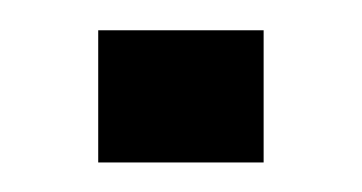

<svg xmlns="http://www.w3.org/2000/svg" viewBox="-20 -110 245 130"><path d="M46.5 0V-89.5H158.5V0Z"/></svg>

Font: Big Shoulders Display Thin
Style: Regular
Weight: 400
Version: Version 2.002